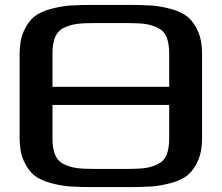

<svg xmlns="http://www.w3.org/2000/svg" viewBox="-20 -763 904 783"><path d="M60 -199V-544Q60 -598 77 -636Q94 -674 119 -694.5Q144 -715 187 -726.5Q230 -738 267 -740.5Q304 -743 360 -743H504Q560 -743 597 -740.5Q634 -738 677 -726.5Q720 -715 745 -694.5Q770 -674 787 -636Q804 -598 804 -544V-199Q804 -145 787 -107Q770 -69 745 -48.5Q720 -28 677 -16.5Q634 -5 597 -2.5Q560 0 504 0H360Q304 0 267 -2.5Q230 -5 187 -16.5Q144 -28 119 -48.5Q94 -69 77 -107Q60 -145 60 -199ZM367 -74H497Q543 -74 570 -77.5Q597 -81 622.5 -93Q648 -105 659 -131Q670 -157 670 -199V-335H194V-199Q194 -157 205 -131Q216 -105 241.5 -93Q267 -81 294 -77.5Q321 -74 367 -74ZM497 -669H367Q321 -669 294 -665.5Q267 -662 241.5 -650Q216 -638 205 -612Q194 -586 194 -544V-409H670V-544Q670 -586 659 -612Q648 -638 622.5 -650Q597 -662 570 -665.5Q543 -669 497 -669Z"/></svg>

Font: Aneo
Style: Regular
Weight: 400
Designer: Anastasios Pappas
Foundry: Anastasios Pappas
Version: Version 1.000